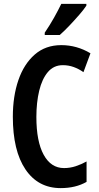

<svg xmlns="http://www.w3.org/2000/svg" viewBox="-20 -957 509 987"><path d="M303 -622Q256 -622 226 -586.5Q196 -551 181.5 -490.5Q167 -430 167 -356Q167 -230 204.5 -161.5Q242 -93 309 -93Q340 -93 369 -102.5Q398 -112 425 -127V-22Q369 10 292 10Q176 10 111 -86Q46 -182 46 -357Q46 -462 74.5 -545Q103 -628 158.5 -676.5Q214 -725 295 -725Q375 -725 445 -683L409 -586Q385 -603 358.5 -612.5Q332 -622 303 -622ZM424 -928Q411 -908 387 -880.5Q363 -853 336.5 -825Q310 -797 287 -777H210V-789Q237 -829 258 -866.5Q279 -904 295 -937H424Z"/></svg>

Font: Noto Sans Lao UI ExtCond SemBd
Style: Regular
Weight: 600
Width: 2
Designer: Monotype Design Team
Foundry: Monotype Imaging Inc.
Version: Version 2.000; ttfautohint (v1.8.4.7-5d5b)